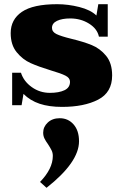

<svg xmlns="http://www.w3.org/2000/svg" viewBox="-20 -500 587 916"><path d="M92 -52 83 2H38V-153H80Q93 -112 131.5 -84.5Q170 -57 218 -57Q261 -57 287.5 -69.5Q314 -82 314 -110Q314 -128 292.5 -139Q271 -150 223 -164Q164 -182 126 -199Q88 -216 59.5 -251Q31 -286 31 -342Q31 -407 84.5 -443.5Q138 -480 253 -480Q305 -480 358.5 -466.5Q412 -453 440 -426L449 -480H494V-325H452Q444 -363 404.5 -387.5Q365 -412 315 -412Q276 -412 252 -400.5Q228 -389 228 -367Q228 -348 249.5 -337.5Q271 -327 320 -315Q378 -301 417.5 -285Q457 -269 486 -234Q515 -199 515 -140Q515 -59 448 -24.5Q381 10 276 10Q214 10 169 -5Q124 -20 92 -52ZM171 368Q232 305 232 244Q232 229 226 217Q220 205 209 188Q198 173 192 160.5Q186 148 186 133Q186 105 208 84.5Q230 64 265 64Q305 64 331 93.5Q357 123 357 174Q357 274 202 396Z"/></svg>

Font: Taviraj Black
Style: Regular
Weight: 900
Designer: Katatrad Team
Foundry: CadsonDemak
Version: Version 1.001